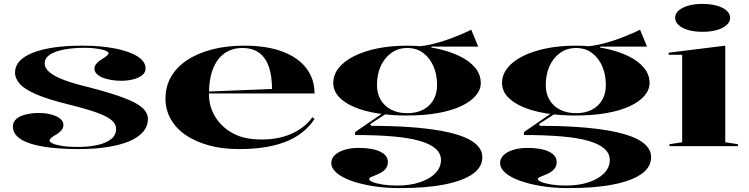

<svg xmlns="http://www.w3.org/2000/svg" viewBox="-20 -749 3840 984"><path d="M382 15Q301 15 238 7.5Q175 0 132 -14.5Q89 -29 67.5 -50.5Q46 -72 46 -100Q46 -125 65 -140.5Q84 -156 115 -163Q146 -170 179 -170Q213 -170 241.5 -162.5Q270 -155 287.5 -141.5Q305 -128 305 -109Q305 -96 297.5 -85Q290 -74 274 -63Q252 -51 243 -43Q234 -35 234 -28Q234 -21 250.5 -13.5Q267 -6 299 -1Q331 4 378 4Q436 4 480.5 -6Q525 -16 550 -36.5Q575 -57 575 -89Q575 -113 552 -133Q529 -153 474.5 -172.5Q420 -192 326 -215Q225 -240 166 -265.5Q107 -291 82 -318.5Q57 -346 57 -378Q57 -442 148 -478.5Q239 -515 402 -515Q497 -515 570 -500.5Q643 -486 684.5 -460Q726 -434 726 -398Q726 -377 708 -363Q690 -349 661.5 -342Q633 -335 601 -335Q576 -335 551.5 -339Q527 -343 507.5 -350.5Q488 -358 476 -370Q464 -382 464 -397Q464 -423 503 -446Q522 -458 529 -464.5Q536 -471 536 -477Q536 -482 526.5 -487Q517 -492 500.5 -495.5Q484 -499 462 -501.5Q440 -504 415 -504Q354 -504 307.5 -495Q261 -486 235 -468.5Q209 -451 209 -424Q209 -399 235.5 -377.5Q262 -356 312.5 -337.5Q363 -319 435 -302Q547 -273 613.5 -248Q680 -223 709 -197Q738 -171 738 -140Q738 -102 713 -73Q688 -44 641 -24.5Q594 -5 528.5 5Q463 15 382 15Z M1231 -515Q1349 -515 1429.5 -484Q1510 -453 1551 -398Q1592 -343 1592 -270H1049V-280L1374 -293Q1374 -360 1358 -406.5Q1342 -453 1308.5 -478Q1275 -503 1222 -503Q1171 -503 1132.5 -477Q1094 -451 1072.5 -398.5Q1051 -346 1051 -264Q1051 -221 1067 -182Q1083 -143 1113 -111.5Q1143 -80 1185 -60Q1227 -40 1280 -36Q1325 -32 1369 -36.5Q1413 -41 1452.5 -55Q1492 -69 1525 -92.5Q1558 -116 1581 -148L1592 -139Q1564 -97 1525 -67.5Q1486 -38 1437.5 -20Q1389 -2 1331 6.5Q1273 15 1204 15Q1116 15 1046.5 -5Q977 -25 928 -59.5Q879 -94 853.5 -141.5Q828 -189 828 -243Q828 -306 857 -356Q886 -406 940 -441.5Q994 -477 1068 -496Q1142 -515 1231 -515Z M2030 215Q1953 215 1889 204.5Q1825 194 1777.5 176.5Q1730 159 1704 136Q1678 113 1678 87Q1678 63 1696.5 45.5Q1715 28 1747 18.5Q1779 9 1818 9Q1888 9 1928 28Q1968 47 1968 81Q1968 100 1958.5 113Q1949 126 1934.5 134.5Q1920 143 1905.5 148.5Q1891 154 1881.5 158.5Q1872 163 1872 169Q1872 177 1891.5 184.5Q1911 192 1943.5 197Q1976 202 2015 202Q2081 202 2132 185Q2183 168 2211.5 138.5Q2240 109 2240 71Q2240 37 2212 12.5Q2184 -12 2129 -27.5Q2074 -43 1991.5 -50Q1909 -57 1800 -57V-72L1947 -173L1959 -166L1877 -113L1883 -104Q1993 -104 2082.5 -97.5Q2172 -91 2241 -78.5Q2310 -66 2357 -47Q2404 -28 2428 -2Q2452 24 2452 56Q2452 108 2402 143Q2352 178 2258 196.5Q2164 215 2030 215ZM2064 -157Q1983 -157 1914.5 -168Q1846 -179 1795.5 -200.5Q1745 -222 1716.5 -253Q1688 -284 1688 -324Q1688 -366 1716 -401Q1744 -436 1795 -461.5Q1846 -487 1915 -501Q1984 -515 2067 -515Q2146 -515 2214 -501Q2282 -487 2334 -462Q2386 -437 2415 -402Q2444 -367 2444 -324Q2444 -289 2418 -258.5Q2392 -228 2343 -205Q2294 -182 2223.5 -169.5Q2153 -157 2064 -157ZM2067 -169Q2114 -169 2148 -186.5Q2182 -204 2201 -236.5Q2220 -269 2220 -313Q2220 -367 2201.5 -409.5Q2183 -452 2149 -477.5Q2115 -503 2067 -503Q2020 -503 1985 -477.5Q1950 -452 1931 -409.5Q1912 -367 1912 -313Q1912 -270 1931 -237.5Q1950 -205 1985 -187Q2020 -169 2067 -169ZM2191 -493 2092 -510Q2127 -510 2163.5 -516.5Q2200 -523 2235 -533.5Q2270 -544 2301 -556Q2332 -568 2356 -578.5Q2380 -589 2395 -597L2431 -510H2191Z M2895 215Q2818 215 2754 204.5Q2690 194 2642.5 176.5Q2595 159 2569 136Q2543 113 2543 87Q2543 63 2561.5 45.5Q2580 28 2612 18.5Q2644 9 2683 9Q2753 9 2793 28Q2833 47 2833 81Q2833 100 2823.5 113Q2814 126 2799.5 134.5Q2785 143 2770.5 148.5Q2756 154 2746.5 158.5Q2737 163 2737 169Q2737 177 2756.5 184.5Q2776 192 2808.5 197Q2841 202 2880 202Q2946 202 2997 185Q3048 168 3076.5 138.5Q3105 109 3105 71Q3105 37 3077 12.5Q3049 -12 2994 -27.5Q2939 -43 2856.5 -50Q2774 -57 2665 -57V-72L2812 -173L2824 -166L2742 -113L2748 -104Q2858 -104 2947.5 -97.5Q3037 -91 3106 -78.5Q3175 -66 3222 -47Q3269 -28 3293 -2Q3317 24 3317 56Q3317 108 3267 143Q3217 178 3123 196.5Q3029 215 2895 215ZM2929 -157Q2848 -157 2779.5 -168Q2711 -179 2660.5 -200.5Q2610 -222 2581.5 -253Q2553 -284 2553 -324Q2553 -366 2581 -401Q2609 -436 2660 -461.5Q2711 -487 2780 -501Q2849 -515 2932 -515Q3011 -515 3079 -501Q3147 -487 3199 -462Q3251 -437 3280 -402Q3309 -367 3309 -324Q3309 -289 3283 -258.5Q3257 -228 3208 -205Q3159 -182 3088.5 -169.5Q3018 -157 2929 -157ZM2932 -169Q2979 -169 3013 -186.5Q3047 -204 3066 -236.5Q3085 -269 3085 -313Q3085 -367 3066.5 -409.5Q3048 -452 3014 -477.5Q2980 -503 2932 -503Q2885 -503 2850 -477.5Q2815 -452 2796 -409.5Q2777 -367 2777 -313Q2777 -270 2796 -237.5Q2815 -205 2850 -187Q2885 -169 2932 -169ZM3056 -493 2957 -510Q2992 -510 3028.5 -516.5Q3065 -523 3100 -533.5Q3135 -544 3166 -556Q3197 -568 3221 -578.5Q3245 -589 3260 -597L3296 -510H3056Z M3580 -586Q3539 -586 3507.5 -595Q3476 -604 3458 -620.5Q3440 -637 3440 -657Q3440 -679 3458 -695Q3476 -711 3507.5 -720Q3539 -729 3580 -729Q3622 -729 3653.5 -720Q3685 -711 3703.5 -695Q3722 -679 3722 -657Q3722 -637 3703.5 -620.5Q3685 -604 3653.5 -595Q3622 -586 3580 -586ZM3411 0V-10L3476 -20V-468H3407V-479L3697 -515V-20L3762 -10V0Z"/></svg>

Font: Kalnia SemiExpanded Medium
Style: Regular
Weight: 500
Width: 6
Designer: Frida Medrano
Foundry: Frida Medrano
Version: Version 1.105